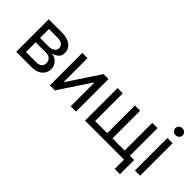

<svg xmlns="http://www.w3.org/2000/svg" viewBox="-23 -1429 2265 2265"><g transform="rotate(45 1109.0 -296.5)"><path d="M75.2 0V-542.5H297.9Q386.2 -542.5 438.7 -503.2Q491.2 -463.9 491.2 -397.9Q491.2 -350.1 462.9 -322.5Q434.6 -294.9 386.2 -285.2Q417.5 -280.8 446.3 -263.9Q475.1 -247.1 493.7 -217.8Q512.2 -188.5 512.2 -146.5Q512.2 -104.5 490.5 -71.3Q468.8 -38.1 428.5 -19Q388.2 0 332 0ZM158.2 -79.6H332Q374.5 -79.6 398.4 -99.6Q422.4 -119.6 422.4 -153.8Q422.4 -195.3 398.4 -218.5Q374.5 -241.7 332 -241.7H158.2ZM158.2 -314.9H298.3Q347.7 -314.9 375.5 -335.2Q403.3 -355.5 403.3 -390.6Q403.3 -424.8 375.2 -443.8Q347.2 -462.9 297.9 -462.9H158.2Z M1072.3 0H984.4V-392.6H979L719.2 0H635.7V-542.5H723.1V-148.4H729L989.3 -542.5H1072.3Z M1223.1 -542.5H1310.5V-80.6H1513.2V-542.5H1600.6V-80.6H1803.2V-542.5H1890.6V0H1223.1ZM1874 156.2V0H1837.4V-80.6H1961.9L1961.4 156.2Z M2055.2 0V-542.5H2142.6V0ZM2099.6 -633.3Q2074.7 -633.3 2056.9 -650.1Q2039.1 -667 2039.1 -690.9Q2039.1 -715.3 2056.9 -732.2Q2074.7 -749 2099.6 -749Q2125 -749 2142.8 -732.2Q2160.6 -715.3 2160.6 -690.9Q2160.6 -667 2142.8 -650.1Q2125 -633.3 2099.6 -633.3Z"/></g></svg>

Font: Inter 16pt
Style: Regular
Weight: 400
Version: Version 4.001;git-66647c0bb